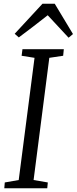

<svg xmlns="http://www.w3.org/2000/svg" viewBox="-20 -1006 410 1026"><path d="M3 0 5.5 -31 80 -44 164.5 -697 95.5 -708 100 -743H321L317.5 -708L243.5 -697L159.5 -44L235.5 -31L232.5 0ZM58.5 -825.5 207 -986H272.5L370 -824L346.5 -804.5Q319 -834.5 290.8 -864.5Q262.5 -894.5 235 -924.5Q197.5 -895 159.8 -866Q122 -837 80.5 -806Z"/></svg>

Font: Merriweather 48pt Light
Style: Italic
Weight: 300
Italic angle: -7.8°
Version: Version 2.101